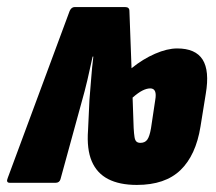

<svg xmlns="http://www.w3.org/2000/svg" viewBox="-44 -517 612 543"><path d="M343 6Q294 6 262 -10.5Q230 -27 215.5 -61Q201 -95 205 -149L209 -235Q212 -269 214 -296.5Q216 -324 220 -357H218Q210 -320 203 -290Q196 -260 186 -225L127 -10Q124 0 113 0H-16Q-28 0 -22 -14L153 -486Q158 -497 167 -497H310Q322 -497 322 -486L328 -324Q360 -350 394.5 -365Q429 -380 457 -380Q509 -380 529 -348.5Q549 -317 538 -252L523 -159Q510 -78 466.5 -36Q423 6 343 6ZM353 -113Q366 -113 372.5 -122Q379 -131 383 -154L395 -234Q401 -267 381 -267Q371 -267 359 -261Q347 -255 331 -241L334 -155Q335 -138 336.5 -129Q338 -120 342 -116.5Q346 -113 353 -113Z"/></svg>

Font: Sofia Sans Extra Condensed Black
Style: Italic
Weight: 900
Italic angle: -9°
Version: Version 4.100